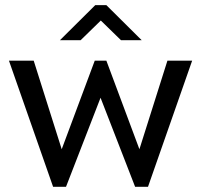

<svg xmlns="http://www.w3.org/2000/svg" viewBox="-20 -723 778 743"><path d="M185.5 0 14.6 -488.3H110.4L218.8 -145.5L346.7 -488.3H391.6L519.5 -145.5L627.9 -488.3H723.6L552.7 0H502.9L369.1 -344.7L235.4 0ZM211.9 -567.4 348.6 -703.1H391.6L528.3 -567.4H448.2L370.1 -643.6L292 -567.4Z"/></svg>

Font: Sen
Style: Regular
Weight: 400
Designer: Kosal Sen, Philatype
Foundry: Philatype
Version: Version 2.000;gftools[0.9.31]